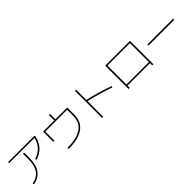

<svg xmlns="http://www.w3.org/2000/svg" viewBox="338 -2189 3645 3645"><g transform="rotate(-45 2160.5 -366.0)"><path d="M405.3 -423.8V-572.3H436.5V-423.8Q436.5 -245.6 363 -142.8Q289.6 -40 143.6 -13.7L133.8 -41Q271 -65.9 338.1 -160.4Q405.3 -254.9 405.3 -423.8ZM92.8 -659.2H803.7V-629.9Q777.3 -507.8 705.1 -428.7Q632.8 -349.6 509.8 -308.6L497.1 -336.9Q613.8 -375.5 680.2 -446.5Q746.6 -517.6 771 -629.9L92.8 -630.9Z M1588.9 -406.2V-569.3H1002.9V-325.2H972.7V-598.6H1272.5V-743.2H1303.7L1302.7 -598.6H1620.1V-406.2Q1620.1 -217.8 1484.1 -120.4Q1348.1 -22.9 1084 -22.5L1081.1 -52.7Q1334.5 -53.7 1461.9 -142.1Q1589.4 -230.5 1588.9 -406.2Z M1978.5 -411.6V10.7H1947.3V-718.8H1978.5V-442.9Q2101.1 -416.5 2237.1 -376.7Q2373 -336.9 2504.9 -290L2495.1 -261.7Q2364.7 -308.1 2232.2 -346.4Q2099.6 -384.8 1978.5 -411.6Z M2692.4 -650.4H3357.4V-22.5H3326.2V-83H2723.6V-22.5H2692.4ZM3326.2 -112.3V-621.1H2723.6V-112.3Z M3544.9 -369.1H4234.4V-337.9H3544.9Z"/></g></svg>

Font: Pretendard GOV Thin
Style: Regular
Weight: 100
Designer: Base glyphs from Inter by Rasmus Andersson; Hangeul glyphs from Noto Sans CJK(Source Han Sans) by Jang Soo-young and Kan
Foundry: Kil Hyung-jin
Version: Version 1.309